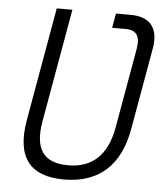

<svg xmlns="http://www.w3.org/2000/svg" viewBox="-51 -739 688 795"><g transform="rotate(5 293.0 -341.5)"><path d="M398.9 -693.4 388.2 -633.3H444.3C489.7 -633.3 506.3 -608.4 497.1 -555.2L438.5 -222.7C418 -108.4 356.9 -50.3 256.3 -50.3C151.4 -50.3 114.7 -108.4 134.8 -222.7L217.8 -693.4H152.8L69.8 -222.7C42.5 -67.4 100.6 9.8 243.7 9.8C386.7 9.8 476.1 -67.4 503.4 -222.7L563.5 -563C578.1 -647.5 541.5 -693.4 460 -693.4Z"/></g></svg>

Font: Cascadia Mono NF Light
Style: Italic
Weight: 300
Italic angle: -10°
Monospace: yes
Designer: Aaron Bell
Foundry: Saja Typeworks
Version: Version 2404.023